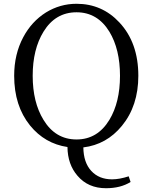

<svg xmlns="http://www.w3.org/2000/svg" viewBox="-20 -766 809 1016"><path d="M541 230Q446 230 390 164Q338 104 337 12Q217 -6 139 -102Q55 -206 55 -365Q55 -479 103 -569Q147 -652 223 -700Q298 -746 385 -746Q520 -746 612 -647Q712 -540 712 -365Q712 -206 625 -100Q544 -1 421 14Q422 94 463 138.5Q504 183 573 183Q612 183 661 167L671 197Q618 230 541 230ZM385 -28Q496 -28 559 -132Q615 -225 615 -365Q615 -505 559 -598Q496 -701 385 -701Q273 -701 210 -598Q153 -505 153 -365Q153 -225 210 -132Q273 -28 385 -28Z"/></svg>

Font: Cactus Classical Serif
Style: Regular
Weight: 400
Designer: Henry Chan (via Glyphwiki)、田海東、宇文滿月
Foundry: Moonlit Owen
Version: Version 1.000